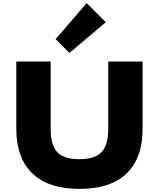

<svg xmlns="http://www.w3.org/2000/svg" viewBox="-20 -1206 1023 1236"><path d="M897.9 -810.1V-375Q897.9 -190.4 795.9 -90.3Q693.8 9.8 492.2 9.8Q290.5 9.8 187.7 -90.1Q85 -189.9 85 -375V-810.1H306.2V-376Q306.2 -272.9 348.1 -227.1Q390.1 -181.2 492.2 -181.2Q591.8 -181.2 634.3 -227.5Q676.8 -273.9 676.8 -376V-810.1ZM538.1 -1186 661.1 -1063 426.8 -865.2 337.9 -954.1Z"/></svg>

Font: Sinkin Sans 900 X Black
Style: Regular
Weight: 950
Designer: Keith Bates
Foundry: K-Type
Version: Sinkin Sans (version 1.0)  by Keith Bates   •   © 2014   www